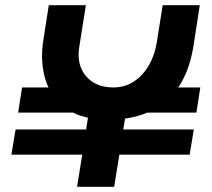

<svg xmlns="http://www.w3.org/2000/svg" viewBox="-20 -720 817 740"><path d="M277 0 297 -124H24L40 -221H312L319 -266Q303 -270 289 -274.5Q275 -279 262 -286H50L65 -383H167Q154 -410 148 -442Q142 -474 142 -506Q142 -517 143 -529Q144 -541 145 -552L168 -700H311L285 -536Q284 -529 283.5 -522.5Q283 -516 283 -509Q283 -454 319 -418.5Q355 -383 417 -383Q461 -383 495.5 -405.5Q530 -428 553 -467Q576 -506 584 -555L607 -700H750L726 -545Q711 -448 667 -383H752L737 -286H548Q529 -278 507 -272Q485 -266 462 -263L455 -221H727L711 -124H440L420 0Z"/></svg>

Font: MuseoModerno Thin SemiBold
Style: Italic
Weight: 600
Italic angle: -9°
Version: Version 1.003